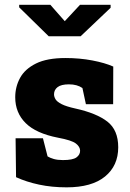

<svg xmlns="http://www.w3.org/2000/svg" viewBox="-20 -782 548 812"><path d="M261.7 10.3Q199.2 10.3 145.3 -1.2Q91.3 -12.7 47.9 -32.7L45.9 -197.3H161.6L181.2 -120.6Q191.4 -114.3 207.5 -109.6Q223.6 -105 246.1 -105Q287.6 -105 303.2 -116.2Q318.8 -127.4 318.8 -144.5Q318.8 -161.1 301 -175Q283.2 -189 225.1 -199.7Q132.3 -217.8 88.4 -261.5Q44.4 -305.2 44.4 -370.6Q44.4 -415 64.9 -452.6Q85.4 -490.2 132.1 -513.4Q178.7 -536.6 256.8 -536.6Q316.4 -536.6 370.4 -526.4Q424.3 -516.1 459 -500.5L458.5 -341.3H343.3L328.6 -409.7Q317.4 -417.5 303.2 -421.4Q289.1 -425.3 271.5 -425.3Q238.8 -425.3 223.6 -413.6Q208.5 -401.9 208.5 -383.3Q208.5 -372.6 215.1 -361.8Q221.7 -351.1 241.2 -341.3Q260.7 -331.5 298.3 -323.2Q388.7 -303.2 434.3 -267.6Q480 -231.9 480 -159.2Q480 -81.1 424.1 -35.4Q368.2 10.3 261.7 10.3ZM447.8 -761.8V-749.1L320.8 -628.5H186.1L61.1 -751V-761.8H192.9L253.9 -692.4L318.4 -761.8Z"/></svg>

Font: Roboto Slab LO Black
Style: Regular
Weight: 900
Designer: Google
Version: Version 2.000